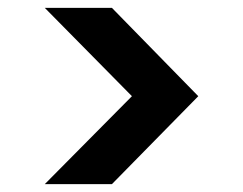

<svg xmlns="http://www.w3.org/2000/svg" viewBox="-20 -541 619 489"><path d="M94 -72 316 -296 94 -521H265L485 -296L265 -72Z"/></svg>

Font: DM Sans 10pt
Style: Bold
Weight: 700
Version: Version 4.004;gftools[0.9.30]